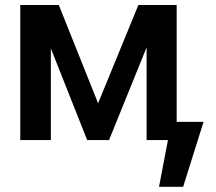

<svg xmlns="http://www.w3.org/2000/svg" viewBox="-20 -550 849 754"><path d="M523.4 -530.3H673.8V-71.3H779.3L699.2 183.6H604.5L639.6 0H555.7V-363.8L408.2 0H322.3L179.7 -359.9V0H59.6V-530.3H210.9L365.2 -144.5Z"/></svg>

Font: Pretendard SemiBold
Style: Regular
Weight: 600
Designer: Base glyphs from Inter by Rasmus Andersson; Hangeul glyphs from Noto Sans CJK(Source Han Sans) by Jang Soo-young and Kan
Foundry: Kil Hyung-jin
Version: Version 1.309